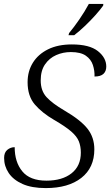

<svg xmlns="http://www.w3.org/2000/svg" viewBox="-20 -951 563 981"><path d="M214 10Q142 10 95 -11Q48 -32 24.5 -67Q1 -102 1 -144Q1 -172 17.5 -185.5Q34 -199 55 -199Q55 -123 94 -75.5Q133 -28 217 -28Q298 -28 345.5 -65.5Q393 -103 393 -171Q393 -203 383 -228.5Q373 -254 343.5 -279.5Q314 -305 257 -338Q195 -374 158 -417Q121 -460 121 -531Q121 -587 148 -630.5Q175 -674 225.5 -699Q276 -724 347 -724Q437 -724 480 -690Q523 -656 523 -611Q523 -587 508.5 -573.5Q494 -560 463 -560Q464 -590 454.5 -619Q445 -648 418.5 -666.5Q392 -685 342 -685Q302 -685 267 -669.5Q232 -654 210 -622Q188 -590 188 -540Q188 -487 218 -454.5Q248 -422 308 -387Q392 -338 427 -293.5Q462 -249 462 -188Q462 -94 395.5 -42Q329 10 214 10ZM330 -771 333 -782Q358 -812 385.5 -852Q413 -892 434 -931H508L507 -922Q492 -901 467 -873Q442 -845 413.5 -818Q385 -791 359 -771Z"/></svg>

Font: Noto Serif Light
Style: Italic
Weight: 300
Italic angle: -12°
Designer: Monotype Design Team
Foundry: Monotype Imaging Inc.
Version: Version 2.013